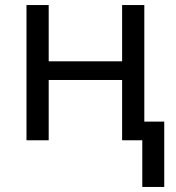

<svg xmlns="http://www.w3.org/2000/svg" viewBox="-20 -556 697 761"><path d="M544 185V0H464V-239H173V0H85V-536H173V-313H464V-536H552V-74H631V185Z"/></svg>

Font: Noto IKEA Arabic
Style: Regular
Weight: 400
Designer: Monotype Design Team
Foundry: Monotype Imaging Inc.
Version: Version 1.200